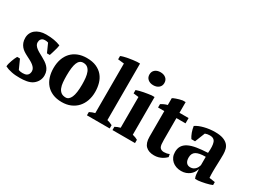

<svg xmlns="http://www.w3.org/2000/svg" viewBox="-52 -1248 2382 1809"><g transform="rotate(30 1139.0 -344.0)"><path d="M252 -99.6Q252 -117.2 242.9 -131.1Q233.9 -145 218.8 -157.2Q203.6 -169.4 183.6 -180.2Q163.6 -190.9 142.1 -201.7Q120.6 -212.4 101.8 -224.9Q83 -237.3 69.3 -253.9Q55.7 -270.5 47.6 -292Q39.6 -313.5 39.6 -342.3Q39.6 -369.6 50.5 -392.8Q61.5 -416 81.8 -432.6Q102.1 -449.2 131.1 -458.5Q160.2 -467.8 196.3 -467.8Q245.1 -467.8 283.4 -460.9Q321.8 -454.1 354 -440.4Q350.1 -411.1 339.4 -377.4Q334 -360.8 330.1 -345.9Q326.2 -331.1 320.8 -317.4H290L248.5 -410.2Q243.2 -411.6 239.5 -412.6Q235.8 -413.6 232.2 -414.3Q228.5 -415 223.9 -415.3Q219.2 -415.5 211.9 -415.5Q198.2 -415.5 188.7 -411.1Q179.2 -406.7 173.1 -399.4Q167 -392.1 164.3 -382.8Q161.6 -373.5 161.6 -363.8Q161.6 -346.7 170.7 -333.3Q179.7 -319.8 194.3 -308.3Q209 -296.9 227.8 -286.4Q246.6 -275.9 266.6 -265.1Q287.1 -253.9 306.4 -241.2Q325.7 -228.5 340.8 -212.4Q356 -196.3 365.2 -174.8Q374.5 -153.3 374.5 -124.5Q374.5 -92.8 360.4 -66.2Q346.2 -39.6 321.3 -21Q307.6 -10.7 290.5 -4.4Q273.4 2 255.4 5.4Q237.3 8.8 219 10Q200.7 11.2 184.6 11.2Q162.6 11.2 140.1 10Q117.7 8.8 94.2 3.9Q71.3 -0.5 54.4 -6.3Q37.6 -12.2 20.5 -20.5Q21.5 -37.1 25.9 -53.7Q30.3 -70.3 36.6 -87.4Q43 -104.5 49.3 -119.6Q55.7 -134.8 63.5 -147.9H94.2L139.2 -48.3Q148.9 -44.4 160.4 -42.7Q171.9 -41 182.6 -41Q193.8 -41 207 -43Q220.2 -44.9 231 -52.7Q242.2 -60.5 247.1 -73.2Q252 -85.9 252 -99.6Z M412.6 -228.5Q412.6 -282.7 427.7 -326.7Q442.9 -370.6 471.9 -402.1Q501 -433.6 543.2 -450.7Q585.4 -467.8 639.2 -467.8Q701.2 -467.8 744.1 -448.5Q787.1 -429.2 814.2 -396.5Q841.3 -363.8 853.5 -320.3Q865.7 -276.9 865.7 -228.5Q865.7 -176.3 850.1 -132.3Q834.5 -88.4 805.2 -56.4Q775.9 -24.4 733.9 -6.6Q691.9 11.2 639.2 11.2Q581.1 11.2 538.3 -7.3Q495.6 -25.9 467.8 -58.1Q439.9 -90.3 426.3 -134Q412.6 -177.7 412.6 -228.5ZM554.7 -228.5Q554.7 -190.4 557.6 -157Q560.5 -123.5 570.6 -98.6Q580.6 -73.7 599.6 -59.3Q618.7 -44.9 650.4 -44.9Q684.6 -44.9 704.3 -88.9Q724.1 -132.8 724.1 -228.5Q724.1 -266.6 720.5 -300Q716.8 -333.5 706.8 -358.4Q696.8 -383.3 678.7 -397.7Q660.6 -412.1 631.8 -412.1Q590.8 -412.1 572.8 -367.9Q554.7 -323.7 554.7 -228.5Z M1155.8 0H908.2V-35.6Q936 -50.3 965.8 -57.6V-596.7L898.9 -604V-639.6Q911.1 -645.5 931.6 -650.9Q952.1 -656.2 975.8 -660.6Q999.5 -665 1023.4 -668Q1047.4 -670.9 1066.4 -672.4H1097.7V-57.6Q1127.9 -50.3 1155.8 -35.6Z M1431.2 0H1186V-35.6Q1199.7 -43 1212.4 -48.1Q1225.1 -53.2 1242.2 -57.6V-392.1L1185.5 -398.9V-435.1Q1199.2 -440.4 1219.2 -445.6Q1239.3 -450.7 1261.2 -455.1Q1283.2 -459.5 1304.9 -462.6Q1326.7 -465.8 1342.8 -467.8H1374V-57.6Q1392.6 -53.2 1405.3 -48.1Q1418 -43 1431.2 -35.6ZM1225.6 -627.9Q1225.6 -661.1 1248.3 -679.9Q1271 -698.7 1306.6 -698.7Q1342.8 -698.7 1365.5 -679.9Q1388.2 -661.1 1388.2 -627.9Q1388.2 -595.7 1365.5 -576.7Q1342.8 -557.6 1306.6 -557.6Q1271 -557.6 1248.3 -576.7Q1225.6 -595.7 1225.6 -627.9Z M1451.7 -435.1Q1481.9 -455.6 1519.5 -465.3V-539.6Q1527.3 -545.4 1556.2 -555.7Q1570.3 -561 1586.4 -565.2Q1602.5 -569.3 1620.6 -572.8H1651.4V-456.5H1750.5V-398.9H1651.4V-162.6Q1651.4 -134.3 1653.6 -114.7Q1655.8 -95.2 1662.6 -84Q1669.4 -72.8 1681.9 -67.4Q1694.3 -62 1708 -62Q1720.2 -62 1736.3 -64.7Q1752.4 -67.4 1766.1 -74.2L1772 -43.9Q1764.6 -36.6 1752.9 -27.1Q1741.2 -17.6 1725.1 -9Q1709 -0.5 1688.5 5.4Q1668 11.2 1642.6 11.2Q1584.5 11.2 1552 -20Q1519.5 -51.3 1519.5 -120.1V-398.9H1451.7Z M2200.7 -132.3Q2200.7 -112.3 2201.2 -97.7Q2201.7 -83 2203.1 -66.9L2266.1 -57.6V-25.4Q2254.4 -20 2236.1 -14.4Q2217.8 -8.8 2197.3 -4.2Q2176.8 0.5 2156.5 3.9Q2136.2 7.3 2121.1 8.8H2089.8Q2085 -2 2082.3 -12.2Q2079.6 -22.5 2078.6 -32.7Q2077.6 -43.5 2077.1 -56.2Q2076.7 -68.8 2076.2 -84H2071.8Q2067.4 -66.4 2056.4 -49.3Q2045.4 -32.2 2028.3 -18.8Q2011.2 -5.4 1988.3 2.9Q1965.3 11.2 1937.5 11.2Q1907.7 11.2 1882.6 2.2Q1857.4 -6.8 1838.9 -23.4Q1820.3 -40 1809.8 -63.5Q1799.3 -86.9 1799.3 -116.2Q1799.3 -156.7 1816.9 -183.8Q1834.5 -210.9 1869.1 -227.8Q1903.8 -244.6 1954.8 -252.9Q2005.9 -261.2 2073.2 -264.2Q2080.6 -342.8 2066.9 -378.9Q2053.7 -415.5 2007.3 -415.5Q1979 -415.5 1956.1 -406.2L1912.6 -297.4H1872.6Q1865.2 -308.1 1858.2 -322.3Q1851.1 -336.4 1845.5 -352.1Q1839.8 -367.7 1835.7 -384.3Q1831.5 -400.9 1829.6 -416.5Q1863.3 -439.5 1918.9 -453.6Q1974.6 -467.8 2035.2 -467.8Q2086.9 -467.8 2119.9 -456.3Q2152.8 -444.8 2171.9 -425.3Q2190.9 -405.8 2198 -379.2Q2205.1 -352.5 2205.1 -322.8Q2205.1 -294.9 2204.3 -270.5Q2203.6 -246.1 2202.9 -223.1Q2202.1 -200.2 2201.4 -178Q2200.7 -155.8 2200.7 -132.3ZM1995.1 -62Q2014.2 -62 2027.8 -69.1Q2041.5 -76.2 2050.8 -86.7Q2060.1 -97.2 2065.4 -108.9Q2070.8 -120.6 2073.2 -129.9V-221.2Q2000.5 -221.2 1968.5 -201.2Q1936.5 -181.2 1936.5 -135.3Q1936.5 -100.1 1951.7 -81.1Q1966.8 -62 1995.1 -62Z"/></g></svg>

Font: PT Astra Serif
Style: Bold
Weight: 700
Designer: A.Korolkova, I. Chaeva
Foundry: ParaType Ltd
Version: Version 1.002